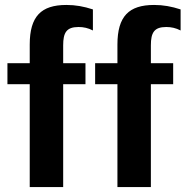

<svg xmlns="http://www.w3.org/2000/svg" viewBox="-20 -755 749 775"><path d="M235 -500V-572C235 -623 248 -646 297 -646C317 -646 336 -642 355 -632V-717C318 -729 285 -735 248 -735C146 -735 100 -689 100 -575V-500H10V-415H100V0H235V-415H325V-500ZM589 -500V-572C589 -623 602 -646 651 -646C671 -646 690 -642 709 -632V-717C672 -729 639 -735 602 -735C500 -735 454 -689 454 -575V-500H364V-415H454V0H589V-415H679V-500Z"/></svg>

Font: Perun
Style: Bold
Weight: 700
Foundry: Copyright (c) Stefan Peev, Context Ltd, 2016
Version: Version 1.089